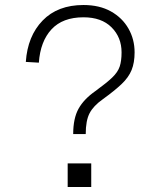

<svg xmlns="http://www.w3.org/2000/svg" viewBox="-20 -746 640 766"><path d="M272 -211Q272 -274 293.5 -312.5Q315 -351 361 -383Q405 -415 427.5 -436.5Q450 -458 457.5 -480.5Q465 -503 465 -537Q465 -597 425 -637Q385 -677 313 -677Q230 -677 185.5 -629Q141 -581 135 -496L83 -499Q90 -602 150 -664Q210 -726 313 -726Q377 -726 422.5 -700.5Q468 -675 492.5 -632Q517 -589 517 -537Q517 -496 505 -466.5Q493 -437 465 -410.5Q437 -384 390 -350Q353 -324 337.5 -294.5Q322 -265 322 -211ZM250 0V-94H344V0Z"/></svg>

Font: Geist Mono ExtraLight
Style: Regular
Weight: 200
Monospace: yes
Designer: Basement.studio, Andrés Briganti, Mateo Zaragoza
Foundry: Basement.studio, Vercel, Andrés Briganti, Guido Ferreyra, Mateo Zaragoza
Version: Version 1.500; ttfautohint (v1.8.4.7-5d5b)